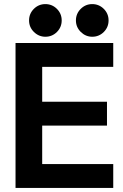

<svg xmlns="http://www.w3.org/2000/svg" viewBox="-20 -922 602 942"><path d="M122.6 -821.8C122.6 -799.8 130.4 -781.2 146 -765.6C161.6 -750 180.7 -741.7 202.6 -741.7C224.6 -741.7 243.7 -749.5 259.3 -765.1C274.9 -780.8 282.7 -799.8 282.7 -821.8C282.7 -843.8 274.9 -862.8 259.3 -878.4C243.7 -894 224.6 -901.9 202.6 -901.9C180.7 -901.9 161.6 -894 146 -878.4C130.4 -862.8 122.6 -843.8 122.6 -821.8ZM352.5 -821.8C352.5 -799.8 360.4 -781.2 376 -765.6C391.6 -750 410.6 -741.7 432.6 -741.7C454.6 -741.7 473.6 -749.5 489.3 -765.1C504.9 -780.8 512.7 -799.8 512.7 -821.8C512.7 -843.8 504.9 -862.8 489.3 -878.4C473.6 -894 454.6 -901.9 432.6 -901.9C410.6 -901.9 391.6 -894 376 -878.4C360.4 -862.8 352.5 -843.8 352.5 -821.8ZM56.2 -710.9V0H535.6V-117.2H187V-305.7H504.9V-422.9H187V-593.8H535.6V-710.9Z"/></svg>

Font: Tuffy
Style: Bold
Weight: 700
Designer: Thatcher Ulrich, Karoly Barta, Michael Everson
Version: Version 001.270